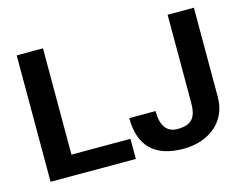

<svg xmlns="http://www.w3.org/2000/svg" viewBox="-100 -884 1352 1059"><g transform="rotate(-15 575.5 -354.5)"><path d="M557 0V-115H220V-722H70V0ZM580 -227C580 -70 661 14 826 14C970 14 1082 -70 1082 -213V-723H932V-222C932 -137 905 -100 822 -100C761 -100 730 -143 730 -227Z"/></g></svg>

Font: Perun
Style: Bold
Weight: 700
Foundry: Copyright (c) Stefan Peev, Context Ltd, 2016
Version: Version 1.089